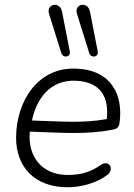

<svg xmlns="http://www.w3.org/2000/svg" viewBox="-20 -783 567 811"><path d="M265 8C323 8 388 -10 432 -43C465 -67 442 -111 405 -86C362 -55 318 -44 266 -44C156 -44 96 -123 106 -227C237 -223 340 -213 454 -235C472 -238 482 -243 485 -264C501 -380 452 -487 303 -493C143 -501 49 -359 48 -203C47 -75 130 8 265 8ZM305 -725 357 -559C365 -535 397 -542 393 -565L360 -734C351 -780 292 -766 305 -725ZM187 -725 239 -559C247 -535 279 -542 275 -565L242 -734C233 -780 174 -766 187 -725ZM115 -274C133 -362 189 -447 301 -442C406 -437 441 -372 431 -280C325 -261 229 -271 115 -274Z"/></svg>

Font: SN Pro Light
Style: Italic
Weight: 300
Italic angle: -8.99998°
Designer: Tobias Whetton
Foundry: Supernotes
Version: Version 1.001;Glyphs 3.2 (3249)